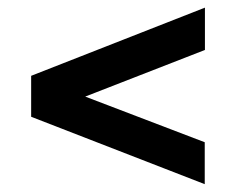

<svg xmlns="http://www.w3.org/2000/svg" viewBox="-20 -590 603 490"><path d="M502.5 -227V-120L59.5 -292V-396.5L503 -570.5V-462.5L197.5 -343.5Z"/></svg>

Font: Public Sans SemiBold
Style: Regular
Weight: 600
Designer: The Public Sans Project Authors: Dan O. Williams and USWDS (Libre Franklin designed by Pablo Impallari and Rodrigo Fuenz
Version: Version 1.007